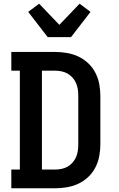

<svg xmlns="http://www.w3.org/2000/svg" viewBox="-20 -1015 640 1035"><path d="M276 0H41V-101H87V-634H41V-735H276Q308 -735 340.5 -729.5Q373 -724 402 -710.5Q431 -697 455 -674.5Q479 -652 494 -623Q509 -594 515 -562Q521 -530 521 -498V-237Q521 -205 515 -173Q509 -141 494 -112Q479 -83 455 -60.5Q431 -38 402 -24.5Q373 -11 340.5 -5.5Q308 0 276 0ZM206 -101H276Q294 -101 311.5 -104.5Q329 -108 344 -116.5Q359 -125 371 -138.5Q383 -152 390 -168Q397 -184 399.5 -201.5Q402 -219 402 -237V-498Q402 -516 399.5 -533.5Q397 -551 390 -567Q383 -583 371 -596.5Q359 -610 344 -618.5Q329 -627 311.5 -630.5Q294 -634 276 -634H206ZM237 -815 132 -951 191 -995 300 -881 409 -995 468 -951 363 -815Z"/></svg>

Font: Iosevka HT Extended
Style: Bold
Weight: 700
Width: 7
Monospace: yes
Designer: Belleve Invis
Foundry: Belleve Invis
Version: Version 32.3.0; ttfautohint (v1.8.4)